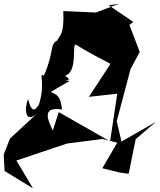

<svg xmlns="http://www.w3.org/2000/svg" viewBox="-34 -796 867 1043"><path d="M665 148 703 -40 813 -134 626 -27 600 -137 675 -420 725 -514 669 -661 690 -677 557 -767 614 -776 487 -728 310 -736C315 -605 292 -609 277 -576C234 -555 262 -513 204 -385C171 -405 220 -344 172 -213C182 -256 148 -136 119 -257C98 -214 99 -116 169 -181L20 -43L-14 44L-9 133L145 227L55 76L329 -16L522 -41L603 -21L522 118L615 141ZM344 -356C270 -369 383 -345 319 -384C395 -409 351 -571 381 -552C440 -514 504 -483 566 -449L449 -270L603 -287L564 -28L285 -187L253 -87C225 -145 191 -219 303 -201C294 -282 270 -282 242 -297Z"/></svg>

Font: Asimov Silicon
Style: Regular
Weight: 400
Designer: Google
Version: Version 2.000980; 2014